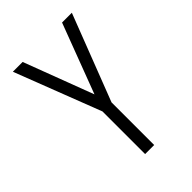

<svg xmlns="http://www.w3.org/2000/svg" viewBox="-215 -832 930 930"><g transform="rotate(-45 250.0 -367.5)"><path d="M219 0H281V-292L452 -735H385L250 -378L115 -735H48L219 -292Z"/></g></svg>

Font: Iosevka SS09 Light
Style: Regular
Weight: 300
Monospace: yes
Designer: Belleve Invis
Foundry: Belleve Invis
Version: Version 5.2.1; ttfautohint (v1.8.3)